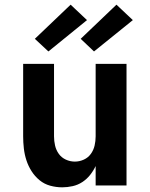

<svg xmlns="http://www.w3.org/2000/svg" viewBox="-20 -793 640 821"><path d="M246 8Q220 8 194.5 1Q169 -6 149 -22.5Q129 -39 115 -61Q101 -83 93 -107.5Q85 -132 82 -158Q79 -184 79 -210V-520H211V-210Q211 -190 215.5 -170.5Q220 -151 231.5 -135Q243 -119 261.5 -110.5Q280 -102 300 -102Q320 -102 338.5 -110.5Q357 -119 368.5 -135Q380 -151 384.5 -170.5Q389 -190 389 -210V-520H521V0H389V-83Q379 -62 365 -44.5Q351 -27 332 -14.5Q313 -2 290.5 3Q268 8 246 8ZM382 -573 325 -627 478 -773 548 -707ZM187 -573 129 -627 282 -773 352 -707Z"/></svg>

Font: Iosevka Aile Extrabold
Style: Regular
Weight: 800
Designer: Belleve Invis
Foundry: Belleve Invis
Version: Version 27.3.5; ttfautohint (v1.8.4)